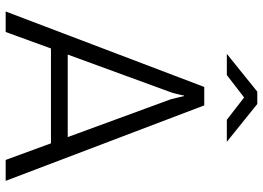

<svg xmlns="http://www.w3.org/2000/svg" viewBox="-145 -782 927 677"><g transform="rotate(90 318.5 -443.5)"><path d="M244.6 -779.8H169.9L303.2 -887.2H346.7L480 -779.8H402.3L323.7 -840.8ZM485.4 -159.7H150.9L92.8 0H20.5L286.6 -700.2H351.6L617.7 0H543.9ZM463.4 -218.8 330.1 -582Q328.1 -589.8 324.7 -603.8Q321.3 -617.7 318.8 -628.9H316.9Q315.9 -621.6 311.5 -604Q307.1 -586.4 305.2 -582L172.4 -218.8Z"/></g></svg>

Font: Selawik Semilight
Style: Regular
Weight: 300
Designer: Aaron Bell
Foundry: Microsoft Corporation
Version: Version 1.01